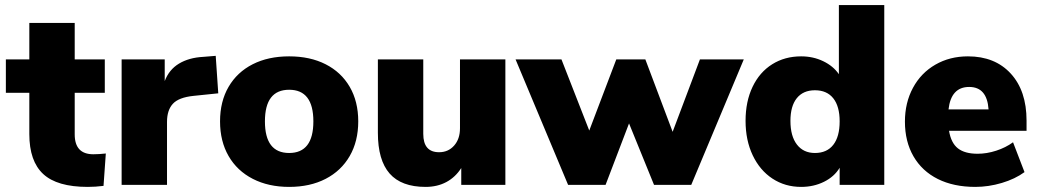

<svg xmlns="http://www.w3.org/2000/svg" viewBox="-20 -725 4075 753"><path d="M395 -123 386 4Q354 8 324 8Q204 8 149.5 -42.5Q95 -93 95 -199V-361H3V-492H95V-635H273V-492H391V-361H273V-198Q273 -120 346 -120Q368 -120 395 -123Z M836 -359 739 -349Q681 -343 658 -318Q635 -293 635 -247V0H457V-492H626V-407Q643 -452 682 -475.5Q721 -499 777 -502L826 -506Z M843 -249Q843 -327 876.5 -384.5Q910 -442 971 -473Q1032 -504 1114 -504Q1196 -504 1257 -473Q1318 -442 1351.5 -384.5Q1385 -327 1385 -249Q1385 -171 1351.5 -113Q1318 -55 1257 -23.5Q1196 8 1114 8Q1033 8 971.5 -23.5Q910 -55 876.5 -113Q843 -171 843 -249ZM1209 -249Q1209 -373 1114 -373Q1019 -373 1019 -249Q1019 -125 1114 -125Q1209 -125 1209 -249Z M1962 -492V0H1789V-66Q1766 -30 1730.5 -11Q1695 8 1649 8Q1554 8 1508 -44.5Q1462 -97 1462 -204V-492H1640V-200Q1640 -128 1702 -128Q1738 -128 1761 -154Q1784 -180 1784 -222V-492Z M2725 -492H2897L2691 0H2545L2447 -241L2355 0H2208L2002 -492H2182L2291 -213L2397 -492H2511L2618 -208Z M3448 -705V0H3273V-67Q3252 -32 3211.5 -12Q3171 8 3122 8Q3059 8 3009.5 -24.5Q2960 -57 2932 -116Q2904 -175 2904 -251Q2904 -327 2931.5 -384.5Q2959 -442 3008.5 -473Q3058 -504 3122 -504Q3169 -504 3208.5 -485Q3248 -466 3270 -434V-705ZM3273 -249Q3273 -308 3248 -339.5Q3223 -371 3176 -371Q3130 -371 3105 -340Q3080 -309 3080 -251Q3080 -191 3105.5 -158Q3131 -125 3176 -125Q3223 -125 3248 -157Q3273 -189 3273 -249Z M4006 -212H3702Q3710 -164 3737 -143Q3764 -122 3814 -122Q3850 -122 3887 -134Q3924 -146 3953 -167L3998 -50Q3961 -23 3909 -7.5Q3857 8 3805 8Q3720 8 3658 -23Q3596 -54 3562.5 -112Q3529 -170 3529 -248Q3529 -322 3560.5 -380.5Q3592 -439 3648.5 -471.5Q3705 -504 3776 -504Q3882 -504 3944 -436.5Q4006 -369 4006 -252ZM3700 -296H3857Q3851 -384 3781 -384Q3710 -384 3700 -296Z"/></svg>

Font: wassup Sans
Style: Black
Weight: 900
Version: Version 2.001